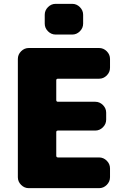

<svg xmlns="http://www.w3.org/2000/svg" viewBox="-20 -980 656 1000"><path d="M496 -730Q519 -730 536 -713Q553 -696 553 -673V-627Q553 -604 536 -587Q519 -570 496 -570H282Q273 -570 273 -562V-459Q273 -450 282 -450H476Q499 -450 516 -433Q533 -416 533 -393V-357Q533 -334 516 -317Q499 -300 476 -300H282Q273 -300 273 -292V-169Q273 -160 282 -160H496Q519 -160 536 -143Q553 -126 553 -103V-57Q553 -34 536 -17Q519 0 496 0H130Q107 0 90 -17Q73 -34 73 -57V-673Q73 -696 90 -713Q107 -730 130 -730ZM270 -960H356Q379 -960 396 -943Q413 -926 413 -903V-857Q413 -834 396 -817Q379 -800 356 -800H270Q247 -800 230 -817Q213 -834 213 -857V-903Q213 -926 230 -943Q247 -960 270 -960Z"/></svg>

Font: Rounded Mplus 1c Black
Style: Regular
Weight: 900
Version: Version 1.059.20150529